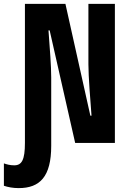

<svg xmlns="http://www.w3.org/2000/svg" viewBox="-94 -734 644 986"><path d="M2 232C111 232 169 173 169 15V-336C169 -396 162 -482 155 -578H161L292 0H496V-714H360V-404C360 -340 370 -218 376 -140H370L242 -714H34V0C34 87 18 115 -21 115C-43 115 -60 110 -74 105V220C-53 227 -28 232 2 232Z"/></svg>

Font: Noto Sans Mono Condensed ExtraBold
Style: Regular
Weight: 800
Width: 3
Designer: Monotype Design Team
Foundry: Monotype Imaging Inc.
Version: Version 2.014